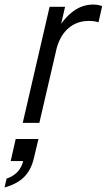

<svg xmlns="http://www.w3.org/2000/svg" viewBox="-87 -540 469 844"><path d="M13 0 131 -510H199L172 -392H177L86 0ZM158 -312 165 -409Q195 -461 235 -490.5Q275 -520 323 -520Q334 -520 344.5 -518Q355 -516 362 -513L346 -442Q339 -445 327 -446.5Q315 -448 303 -448Q249 -448 211 -413.5Q173 -379 158 -312ZM-67 284 -58 245Q-28 235 -9.5 215Q9 195 16 164L43 168H-40L-18 71H82L62 155Q50 207 19 238Q-12 269 -67 284Z"/></svg>

Font: Instrument Sans SemiCondensed
Style: Italic
Weight: 400
Width: 4
Italic angle: -13°
Designer: Rodrigo Fuenzalida
Foundry: fragTYPE
Version: Version 1.000;gftools[0.9.28]